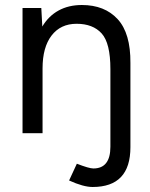

<svg xmlns="http://www.w3.org/2000/svg" viewBox="-20 -532 598 767"><path d="M256 189 287 122Q336 141 353 141Q421 141 421 54V-256Q421 -360 386 -398.5Q351 -437 286 -437Q222 -437 186 -390Q150 -343 150 -259V0H70V-500H145L149 -426Q174 -468 214 -490Q254 -512 307 -512Q398 -512 450 -455.5Q502 -399 501 -280V56Q501 215 350 215Q313 215 256 189Z"/></svg>

Font: Oak Sans
Style: Regular
Weight: 400
Designer: Erik Kennedy, Walven
Foundry: Erik Kennedy, Walven
Version: Version 1.000